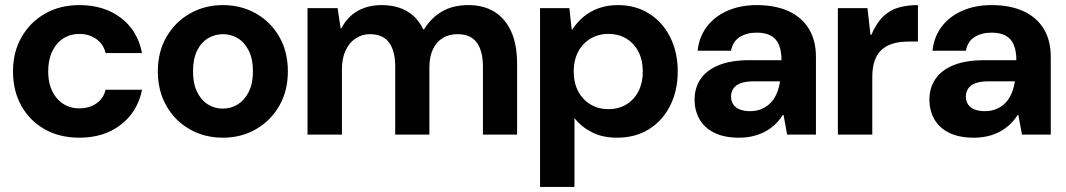

<svg xmlns="http://www.w3.org/2000/svg" viewBox="-20 -528 4181 753"><path d="M292 12Q213 12 154.5 -21.5Q96 -55 63.5 -113.5Q31 -172 31 -248Q31 -324 64.5 -382.5Q98 -441 156.5 -474.5Q215 -508 292 -508Q388 -508 454 -458Q520 -408 537 -320H394Q386 -355 357.5 -375Q329 -395 291 -395Q256 -395 228.5 -377.5Q201 -360 185 -327Q169 -294 169 -248Q169 -214 178 -187.5Q187 -161 203.5 -142Q220 -123 242 -113Q264 -103 291 -103Q317 -103 338 -111.5Q359 -120 374 -136.5Q389 -153 394 -176H537Q520 -90 454 -39Q388 12 292 12Z M854 12Q782 12 724 -21Q666 -54 632.5 -113Q599 -172 599 -248Q599 -325 633 -383.5Q667 -442 725 -475Q783 -508 854 -508Q926 -508 984 -475Q1042 -442 1075.5 -383.5Q1109 -325 1109 -248Q1109 -171 1075 -112.5Q1041 -54 983.5 -21Q926 12 854 12ZM853 -102Q886 -102 912.5 -118.5Q939 -135 955.5 -167.5Q972 -200 972 -248Q972 -297 955.5 -329.5Q939 -362 912.5 -378Q886 -394 855 -394Q823 -394 796 -378Q769 -362 753 -329.5Q737 -297 737 -248Q737 -200 753 -167.5Q769 -135 795.5 -118.5Q822 -102 853 -102Z M1186 0V-496H1304L1316 -417H1319Q1342 -462 1382.5 -485Q1423 -508 1477 -508Q1514 -508 1545 -498Q1576 -488 1600 -467Q1624 -446 1640 -413H1643Q1671 -458 1713.5 -483Q1756 -508 1817 -508Q1877 -508 1919.5 -481.5Q1962 -455 1985 -404Q2008 -353 2008 -278V0H1874V-266Q1874 -328 1850 -361Q1826 -394 1774 -394Q1741 -394 1716.5 -379Q1692 -364 1678 -335Q1664 -306 1664 -263V0H1530V-266Q1530 -328 1506 -361Q1482 -394 1430 -394Q1400 -394 1375 -377.5Q1350 -361 1335.5 -330.5Q1321 -300 1321 -256V0Z M2098 205V-496H2213L2222 -413H2225Q2244 -442 2269.5 -463Q2295 -484 2328.5 -496Q2362 -508 2403 -508Q2473 -508 2526 -474.5Q2579 -441 2608.5 -382Q2638 -323 2638 -248Q2638 -173 2608.5 -114Q2579 -55 2525.5 -21.5Q2472 12 2400 12Q2342 12 2300 -10Q2258 -32 2233 -65V205ZM2366 -100Q2407 -100 2437.5 -119Q2468 -138 2484.5 -171Q2501 -204 2501 -247Q2501 -291 2484.5 -324Q2468 -357 2437.5 -376Q2407 -395 2366 -395Q2326 -395 2295 -376Q2264 -357 2247 -324Q2230 -291 2230 -248Q2230 -204 2247 -171Q2264 -138 2295 -119Q2326 -100 2366 -100Z M2879 12Q2819 12 2780 -8Q2741 -28 2722.5 -62Q2704 -96 2704 -137Q2704 -183 2727.5 -218Q2751 -253 2799 -272.5Q2847 -292 2920 -292H3045Q3045 -329 3034.5 -353Q3024 -377 3002.5 -388.5Q2981 -400 2948 -400Q2909 -400 2881.5 -383Q2854 -366 2847 -329H2716Q2722 -384 2752.5 -424Q2783 -464 2833.5 -486Q2884 -508 2948 -508Q3020 -508 3072 -484.5Q3124 -461 3152 -415.5Q3180 -370 3180 -305V0H3067L3053 -77H3050Q3036 -55 3018 -38.5Q3000 -22 2979 -11Q2958 0 2932.5 6Q2907 12 2879 12ZM2921 -92Q2948 -92 2969 -101.5Q2990 -111 3004.5 -127Q3019 -143 3027.5 -164.5Q3036 -186 3039 -209H2935Q2904 -209 2884.5 -201.5Q2865 -194 2856 -180.5Q2847 -167 2847 -149Q2847 -131 2856 -118Q2865 -105 2882 -98.5Q2899 -92 2921 -92Z M3266 0V-496H3382L3394 -391H3397Q3418 -439 3444.5 -464Q3471 -489 3504.5 -498.5Q3538 -508 3580 -508V-365H3544Q3510 -365 3483.5 -357.5Q3457 -350 3438.5 -333.5Q3420 -317 3410.5 -290.5Q3401 -264 3401 -225V0Z M3800 12Q3740 12 3701 -8Q3662 -28 3643.5 -62Q3625 -96 3625 -137Q3625 -183 3648.5 -218Q3672 -253 3720 -272.5Q3768 -292 3841 -292H3966Q3966 -329 3955.5 -353Q3945 -377 3923.5 -388.5Q3902 -400 3869 -400Q3830 -400 3802.5 -383Q3775 -366 3768 -329H3637Q3643 -384 3673.5 -424Q3704 -464 3754.5 -486Q3805 -508 3869 -508Q3941 -508 3993 -484.5Q4045 -461 4073 -415.5Q4101 -370 4101 -305V0H3988L3974 -77H3971Q3957 -55 3939 -38.5Q3921 -22 3900 -11Q3879 0 3853.5 6Q3828 12 3800 12ZM3842 -92Q3869 -92 3890 -101.5Q3911 -111 3925.5 -127Q3940 -143 3948.5 -164.5Q3957 -186 3960 -209H3856Q3825 -209 3805.5 -201.5Q3786 -194 3777 -180.5Q3768 -167 3768 -149Q3768 -131 3777 -118Q3786 -105 3803 -98.5Q3820 -92 3842 -92Z"/></svg>

Font: DM Sans 9pt 36pt
Style: Bold
Weight: 700
Version: Version 4.004;gftools[0.9.30]